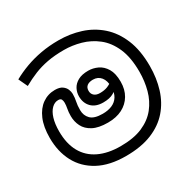

<svg xmlns="http://www.w3.org/2000/svg" viewBox="-182 -1019 1214 1213"><g transform="rotate(-30 425.0 -412.5)"><path d="M400 11Q281 11 200.5 -32.5Q120 -76 79.5 -152.5Q39 -229 39 -329Q39 -409 62.5 -464Q86 -519 126.5 -547.5Q167 -576 218 -576Q252 -576 270.5 -563Q289 -550 296.5 -532Q304 -514 304 -498Q304 -470 298.5 -445Q293 -420 293 -385Q293 -346 318.5 -320Q344 -294 406 -294Q445 -294 474.5 -306.5Q504 -319 520.5 -345.5Q537 -372 537 -414Q537 -460 516 -486Q495 -512 459 -512Q431 -512 415.5 -500Q400 -488 400 -464Q400 -442 415 -429Q430 -416 456 -416Q488 -416 511 -425Q534 -434 561 -455L574 -410Q550 -388 521.5 -371Q493 -354 445 -354Q390 -354 360 -384.5Q330 -415 330 -464Q330 -493 343.5 -518.5Q357 -544 386 -560Q415 -576 461 -576Q496 -576 529 -560.5Q562 -545 583.5 -509.5Q605 -474 605 -413Q605 -357 580.5 -315.5Q556 -274 512 -251.5Q468 -229 407 -229Q339 -229 298.5 -250.5Q258 -272 240.5 -307Q223 -342 223 -382Q223 -411 227.5 -433.5Q232 -456 232 -475Q232 -489 227 -499.5Q222 -510 204 -510Q178 -510 156.5 -489Q135 -468 123 -429Q111 -390 111 -335Q111 -246 145 -184.5Q179 -123 244.5 -91.5Q310 -60 402 -60Q498 -60 562.5 -88Q627 -116 666 -165Q705 -214 722 -277Q739 -340 739 -409Q739 -513 708.5 -582.5Q678 -652 627 -692Q576 -732 515 -749Q454 -766 394 -766Q326 -766 273 -756Q220 -746 174.5 -727.5Q129 -709 83 -683L52 -749Q99 -775 152 -794.5Q205 -814 265.5 -825Q326 -836 394 -836Q478 -836 553.5 -812Q629 -788 687.5 -736.5Q746 -685 780 -603.5Q814 -522 814 -407Q814 -319 790.5 -243Q767 -167 717.5 -110Q668 -53 589.5 -21Q511 11 400 11Z"/></g></svg>

Font: sinhala25
Style: Book
Weight: 400
Designer: Jelle Bosma - Monotype Design Team
Foundry: Monotype Imaging Inc.
Version: Version 2.003